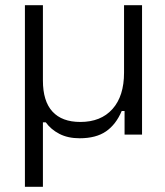

<svg xmlns="http://www.w3.org/2000/svg" viewBox="-20 -516 634 736"><path d="M75.5 -496H144.5V-207.2Q144.5 -128.2 181 -88.4Q217.5 -48.5 288 -48.5Q366.8 -48.5 411.1 -98Q455.5 -147.5 455.5 -237.5V-496H524.5V0H457.5V-90.5H446.5Q424.8 -39 386.5 -12.5Q348.2 14 285.2 14Q240.2 14 207.6 -2.9Q175 -19.8 155.5 -47H144.5V200H75.5Z"/></svg>

Font: Space Grotesk Variable
Style: Regular
Weight: 400
Designer: Florian Karsten (Space Grotesk), Colophon Foundry (Space Mono)
Foundry: Florian Karsten
Version: Version 1.106